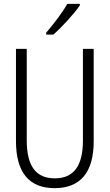

<svg xmlns="http://www.w3.org/2000/svg" viewBox="-20 -968 570 998"><path d="M220 -798V-788H257C302 -827 365 -896 395 -940V-948H330C304 -902 260 -845 220 -798ZM264 10C395 10 467 -69 467 -233V-714H411V-237C411 -103 361 -41 265 -41C167 -41 119 -104 119 -239V-714H63V-235C63 -73 130 10 264 10Z"/></svg>

Font: Noto Sans Mono Condensed Light
Style: Regular
Weight: 300
Width: 3
Designer: Monotype Design Team
Foundry: Monotype Imaging Inc.
Version: Version 2.014